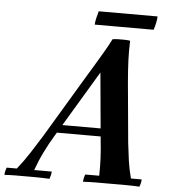

<svg xmlns="http://www.w3.org/2000/svg" viewBox="-124 -905 848 959"><g transform="rotate(5 300.5 -425.5)"><path d="M-66 2Q-66 -6 -63.5 -17Q-61 -28 -58 -35H-7Q28 -79 55.5 -122Q83 -165 111 -210L296 -519Q312 -545 332 -578.5Q352 -612 374 -649Q396 -686 413 -720Q424 -722 441 -722.5Q458 -723 475 -722.5Q492 -722 501 -720L367 -549L164 -210Q142 -174 119.5 -128.5Q97 -83 80 -35H168Q168 -28 165.5 -17Q163 -6 160 2Q119 0 83 0Q47 0 30 0Q12 0 -9.5 0Q-31 0 -66 2ZM565 -35H619Q619 -27 616.5 -16.5Q614 -6 611 2Q577 0 547.5 0Q518 0 470 0Q433 0 397.5 0Q362 0 328 2Q328 -6 330.5 -17Q333 -28 336 -35H406Q407 -81 405 -123Q403 -165 398 -210L367 -549L501 -720Q499 -669 501 -621.5Q503 -574 508 -514L536 -210Q541 -165 547 -122.5Q553 -80 565 -35ZM428 -231H164L173 -271H437ZM613 -785H318Q318 -798 323 -819Q328 -840 332 -853H627Q627 -840 622.5 -819Q618 -798 613 -785Z"/></g></svg>

Font: Poltawski Nowy SemiBold
Style: Italic
Weight: 600
Italic angle: -12°
Version: Version 1.001;gftools[0.9.25]